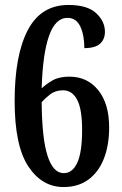

<svg xmlns="http://www.w3.org/2000/svg" viewBox="-20 -744 491 774"><path d="M236 10Q149 10 94 -73.5Q39 -157 39 -337Q39 -521 92 -622.5Q145 -724 256 -724Q332 -724 367.5 -691Q403 -658 403 -616Q403 -586 383.5 -568Q364 -550 320 -550Q320 -603 303.5 -637.5Q287 -672 252 -672Q203 -672 177.5 -599Q152 -526 148 -388Q166 -405 192 -420Q218 -435 260 -435Q332 -435 376 -380.5Q420 -326 420 -230Q420 -159 399 -105Q378 -51 337 -20.5Q296 10 236 10ZM237 -46Q272 -46 291.5 -88Q311 -130 311 -220Q311 -304 291 -342Q271 -380 234 -380Q203 -380 182 -363.5Q161 -347 148 -332Q149 -187 171.5 -116.5Q194 -46 237 -46Z"/></svg>

Font: Noto Serif Devanagari ExtraCondensed SemiBold
Style: Regular
Weight: 600
Width: 2
Designer: Universal Thirst, Indian Type Foundry and the Monotype Design Team
Foundry: Monotype Imaging Inc.
Version: Version 2.004; ttfautohint (v1.8.4.7-5d5b)